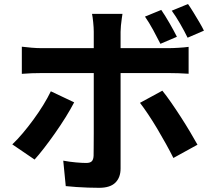

<svg xmlns="http://www.w3.org/2000/svg" viewBox="-20 -857 1040 935"><path d="M765.3 -808.7Q784.3 -781.1 806.1 -743.3Q827.8 -705.4 841.5 -677.9L761.2 -643.6Q745.7 -674.4 725.9 -710.9Q706 -747.4 686 -776.2ZM895.5 -837.4Q908.7 -818.7 923.1 -794.9Q937.6 -771.2 951.1 -748.3Q964.7 -725.3 973.1 -707.7L893.6 -673.4Q878.2 -705.1 857.5 -741Q836.9 -776.9 816.4 -804.9ZM576.4 -789.4Q575.4 -782.4 573 -766.3Q570.5 -750.2 568.9 -732.4Q567.2 -714.6 567.2 -701.7Q567.2 -672.4 567.2 -636.4Q567.2 -600.4 567.2 -564.8Q567.2 -529.3 567.2 -499.9Q567.2 -479.9 567.2 -443.8Q567.2 -407.7 567.2 -362.7Q567.2 -317.6 567.2 -269.3Q567.2 -221 567.2 -175.6Q567.2 -130.2 567.2 -93.9Q567.2 -57.5 567.2 -36.2Q567.2 7.4 541.8 32.5Q516.3 57.6 462.7 57.6Q436 57.6 408 56.6Q379.9 55.6 352.7 53.8Q325.5 51.9 300.2 49.3L288 -74.6Q320.5 -68.6 350.6 -66Q380.8 -63.4 399.5 -63.4Q418.9 -63.4 426.9 -71.6Q435 -79.7 435.8 -98.9Q435.8 -108.4 436.2 -138Q436.6 -167.6 436.6 -208.8Q436.6 -249.9 436.6 -295.8Q436.6 -341.8 436.6 -383.7Q436.6 -425.7 436.6 -456.8Q436.6 -487.9 436.6 -499.9Q436.6 -517.7 436.6 -554.3Q436.6 -590.8 436.6 -631.7Q436.6 -672.7 436.6 -702.5Q436.6 -721.9 433.8 -749.2Q431 -776.5 428.2 -789.4ZM86.3 -629.6Q108.6 -626.8 134.1 -624.7Q159.5 -622.5 182.7 -622.5Q195.5 -622.5 231.8 -622.5Q268.1 -622.5 319 -622.5Q369.9 -622.5 428.7 -622.5Q487.4 -622.5 546.6 -622.5Q605.8 -622.5 657.6 -622.5Q709.4 -622.5 747 -622.5Q784.5 -622.5 800 -622.5Q821 -622.5 849.7 -624.3Q878.4 -626 898.5 -628.8V-497.9Q875.5 -499.7 848.6 -500.4Q821.7 -501.2 801 -501.2Q785.5 -501.2 748.4 -501.2Q711.2 -501.2 659.4 -501.2Q607.5 -501.2 548.8 -501.2Q490 -501.2 431.2 -501.2Q372.5 -501.2 321.2 -501.2Q269.9 -501.2 233.6 -501.2Q197.3 -501.2 182.9 -501.2Q160.7 -501.2 134.2 -500.3Q107.6 -499.4 86.3 -497.4ZM341.2 -358.6Q323.9 -325.3 299.7 -286.3Q275.5 -247.4 248 -208.3Q220.5 -169.3 194.7 -135.9Q168.9 -102.5 148.4 -80L39.9 -153.9Q64.9 -177.4 91.3 -208.9Q117.8 -240.3 143.2 -275.1Q168.6 -309.8 190.4 -345.1Q212.1 -380.3 227.6 -412.4ZM770.6 -415.4Q790.1 -391.4 813.3 -358Q836.5 -324.6 860.6 -287.3Q884.7 -249.9 905.7 -214.6Q926.7 -179.3 941.7 -152.3L824.4 -87.7Q808.2 -120.2 787.7 -157.1Q767.2 -194.1 745.2 -231.1Q723.1 -268.1 701.4 -300.5Q679.6 -333 661.7 -356.2Z"/></svg>

Font: Noto Sans SC Thin
Style: Regular
Weight: 100
Designer: Ryoko NISHIZUKA 西塚涼子 (kana, bopomofo & ideographs); Paul D. Hunt (Latin, Greek & Cyrillic); Sandoll Communications 산돌커뮤니
Foundry: Adobe
Version: Version 2.004-H2;hotconv 1.0.118;makeotfexe 2.5.65603